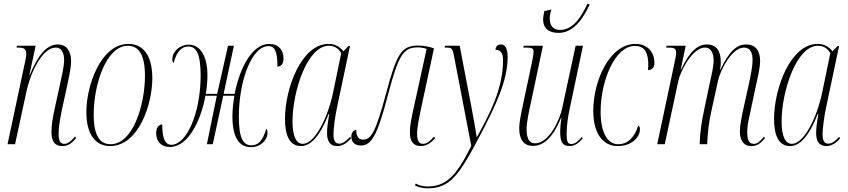

<svg xmlns="http://www.w3.org/2000/svg" viewBox="-20 -785 4618 1045"><path d="M319 10C346 10 367 0 395 -34L388 -42C363 -11 345 -2 330 -2C307 -2 299 -21 299 -57C299 -93 307 -137 316 -183L347 -325C357 -373 367 -420 367 -453C367 -500 347 -543 295 -543C239 -543 191 -495 142 -377H140L174 -536H72L70 -526H80C115 -526 123 -515 123 -490C123 -479 120 -466 115 -442L21 0H62L123 -283C148 -400 214 -526 283 -526C322 -526 329 -485 329 -458C329 -422 315 -367 310 -342L279 -200C267 -147 260 -103 260 -67C260 -17 277 10 319 10Z M579 10C734 10 809 -216 809 -359C809 -492 753 -546 679 -546C528 -546 450 -319 450 -175C450 -49 503 10 579 10ZM582 0C525 0 490 -44 490 -162C490 -327 559 -536 676 -536C736 -536 769 -485 769 -372C769 -215 704 0 582 0Z M904 15C1003 15 1073 -125 1098 -264H1160L1106 0H1138L1195 -264H1256C1249 -225 1245 -186 1245 -152C1245 -33 1284 16 1346 16C1399 16 1436 -24 1436 -61C1436 -72 1433 -83 1429 -84C1409 -14 1382 6 1349 6C1307 6 1280 -26 1280 -149C1280 -348 1351 -534 1441 -534C1478 -534 1490 -499 1490 -422C1511 -424 1523 -437 1523 -467C1523 -515 1494 -546 1446 -546C1349 -546 1283 -408 1257 -274H1197L1253 -536H1221L1162 -274H1100C1106 -309 1109 -343 1109 -375C1109 -473 1074 -542 1007 -542C958 -542 918 -504 918 -463C918 -451 921 -444 925 -442C943 -512 974 -532 1005 -532C1047 -532 1072 -494 1072 -375C1072 -166 994 3 913 3C874 3 863 -41 863 -108C842 -106 830 -89 830 -60C830 -14 858 15 904 15Z M1618 10C1667 10 1718 -35 1769 -165H1772C1766 -130 1760 -93 1760 -61C1760 -18 1775 10 1815 10C1846 10 1870 -8 1891 -33L1885 -40C1863 -16 1845 -3 1826 -3C1804 -3 1795 -21 1795 -54C1795 -89 1805 -158 1814 -199L1885 -535H1877L1849 -506C1832 -527 1808 -546 1768 -546C1621 -546 1531 -305 1531 -137C1531 -45 1558 10 1618 10ZM1628 -2C1595 -2 1572 -38 1572 -124C1572 -284 1651 -536 1770 -536C1798 -536 1824 -522 1837 -495L1793 -282C1764 -143 1693 -2 1628 -2Z M2270 10C2304 10 2327 -10 2349 -33L2342 -41C2320 -16 2302 -2 2282 -2C2259 -2 2250 -23 2250 -56C2250 -94 2263 -152 2272 -196L2342 -522C2315 -531 2286 -537 2255 -537C2162 -537 2138 -486 2082 -279C2024 -63 2000 -25 1955 -25C1928 -25 1919 -48 1919 -78C1904 -78 1892 -61 1892 -42C1892 -17 1906 7 1944 7C2000 7 2033 -43 2092 -270C2149 -486 2176 -527 2252 -527C2270 -527 2285 -525 2302 -519L2233 -204C2221 -149 2211 -108 2211 -64C2211 -17 2229 10 2270 10Z M2306 240C2432 240 2480 166 2594 -50C2675 -205 2743 -344 2743 -474C2743 -525 2727 -543 2707 -543C2689 -543 2677 -532 2677 -514C2699 -514 2718 -504 2718 -457C2718 -299 2641 -158 2577 -41H2574C2567 -85 2560 -130 2551 -175L2482 -536H2402L2400 -526H2409C2436 -526 2443 -523 2450 -485L2545 9C2463 175 2407 230 2305 230C2280 230 2258 223 2243 214L2238 223C2255 234 2283 240 2306 240Z M3021 -606C3113 -606 3165 -709 3190 -761L3177 -765C3151 -708 3106 -622 3028 -622C2987 -622 2972 -650 2972 -684C2972 -696 2975 -714 2981 -733L2943 -725C2938 -703 2936 -690 2936 -680C2936 -630 2967 -606 3021 -606ZM3081 10C3112 10 3133 -11 3152 -32L3146 -39C3128 -18 3111 -1 3089 -1C3066 -1 3064 -25 3064 -58C3064 -97 3071 -150 3081 -195L3153 -536H3113L3040 -197C3028 -136 2969 -5 2892 -5C2862 -5 2846 -29 2846 -82C2846 -117 2859 -180 2869 -224L2935 -536H2831L2828 -526H2842C2876 -526 2884 -522 2884 -502C2884 -488 2876 -449 2869 -416L2829 -228C2820 -185 2806 -125 2806 -87C2806 -30 2827 9 2881 9C2942 9 2992 -42 3034 -144H3036C3030 -106 3029 -86 3029 -70C3029 -21 3036 10 3081 10Z M3342 10C3420 10 3463 -40 3463 -81C3463 -93 3459 -99 3454 -102C3433 -36 3397 0 3344 0C3288 0 3249 -61 3249 -177C3249 -345 3327 -535 3435 -535C3479 -535 3504 -512 3508 -449C3509 -435 3508 -420 3507 -404C3530 -404 3542 -417 3542 -444C3542 -494 3510 -546 3439 -546C3298 -546 3209 -346 3209 -182C3209 -53 3265 10 3342 10Z M4070 10C4097 10 4118 -1 4144 -34L4138 -41C4116 -14 4101 -2 4083 -2C4053 -2 4047 -31 4047 -66C4047 -85 4050 -114 4056 -139L4097 -331C4104 -365 4117 -414 4117 -454C4117 -503 4097 -543 4041 -543C3990 -543 3949 -507 3901 -406H3899C3902 -420 3903 -434 3903 -446C3903 -501 3885 -543 3827 -543C3779 -543 3733 -507 3687 -406H3685L3712 -536H3608L3606 -526H3617C3651 -526 3660 -521 3660 -497C3660 -487 3657 -471 3653 -452L3557 0H3598L3672 -345C3683 -397 3748 -526 3817 -526C3853 -526 3864 -490 3864 -457C3864 -423 3854 -382 3843 -333L3815 -199C3799 -125 3790 -69 3788 0H3829C3832 -70 3838 -121 3855 -195L3888 -346C3897 -391 3958 -526 4030 -526C4065 -526 4076 -495 4076 -458C4076 -423 4066 -377 4057 -333L4023 -179C4017 -149 4007 -106 4007 -70C4007 -24 4024 10 4070 10Z M4280 10C4329 10 4380 -35 4431 -165H4434C4428 -130 4422 -93 4422 -61C4422 -18 4437 10 4477 10C4508 10 4532 -8 4553 -33L4547 -40C4525 -16 4507 -3 4488 -3C4466 -3 4457 -21 4457 -54C4457 -89 4467 -158 4476 -199L4547 -535H4539L4511 -506C4494 -527 4470 -546 4430 -546C4283 -546 4193 -305 4193 -137C4193 -45 4220 10 4280 10ZM4290 -2C4257 -2 4234 -38 4234 -124C4234 -284 4313 -536 4432 -536C4460 -536 4486 -522 4499 -495L4455 -282C4426 -143 4355 -2 4290 -2Z"/></svg>

Font: Noto Serif Display ExtraCondensed ExtraLight
Style: Italic
Weight: 200
Width: 2
Italic angle: -12°
Designer: Monotype Design Team
Foundry: Monotype Imaging Inc.
Version: Version 2.009